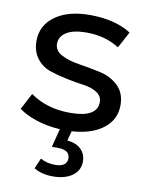

<svg xmlns="http://www.w3.org/2000/svg" viewBox="-85 -596 672 881"><g transform="rotate(10 250.5 -155.5)"><path d="M472 -151Q472 -84 418.5 -42.5Q365 -1 272 5L260 50Q302 54 324.5 76.5Q347 99 347 133Q347 175 313 199.5Q279 224 223 224Q171 224 134 202L155 153Q185 170 223 170Q279 170 279 130Q279 91 222 91H195L217 5Q159 2 107 -15Q55 -32 24 -56L64 -132Q141 -77 250 -77Q376 -77 376 -149Q376 -177 351 -193Q326 -209 289 -214Q252 -219 208.5 -228Q165 -237 128 -249.5Q91 -262 66 -294.5Q41 -327 41 -376Q41 -448 101 -491.5Q161 -535 262 -535Q381 -535 455 -487L414 -411Q349 -453 261 -453Q200 -453 168 -433Q136 -413 136 -380Q136 -346 170.5 -328.5Q205 -311 254.5 -303.5Q304 -296 353.5 -285Q403 -274 437.5 -241Q472 -208 472 -151Z"/></g></svg>

Font: false
Style: Regular
Weight: 500
Designer: Julieta Ulanovsky
Foundry: Julieta Ulanovsky
Version: Version 7.222;hotconv 1.0.109;makeotfexe 2.5.65596